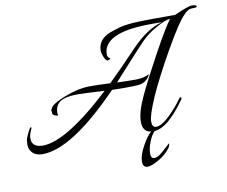

<svg xmlns="http://www.w3.org/2000/svg" viewBox="-81 -679 1136 959"><g transform="rotate(-10 486.5 -199.5)"><path d="M973 -568Q973 -563 959 -563Q945 -563 940 -562Q924 -559 905 -538Q872 -505 801 -380.5Q730 -256 686 -158Q686 -157 685 -155Q649 -72 649 -41.5Q649 -11 669 -11Q696 -11 735.5 -48Q775 -85 807 -130Q812 -138 816.5 -134Q821 -130 815 -122Q801 -103 797 -98Q793 -93 784 -81.5Q775 -70 768 -62.5Q761 -55 750.5 -44.5Q740 -34 731 -26Q692 6 659 8Q642 23 629 56.5Q616 90 616 115.5Q616 141 633 141Q648 141 664.5 128Q681 115 697 100Q713 85 718 81V88L713 101Q681 146 619 172Q604 178 593 178Q569 178 569 147.5Q569 117 593 72.5Q617 28 640 8Q598 2 598 -48Q598 -98 635.5 -177.5Q673 -257 736.5 -373Q800 -489 831 -530Q806 -529 758.5 -502Q711 -475 681 -444Q651 -413 595 -351Q539 -289 515 -263Q575 -261 611.5 -261Q648 -261 679 -276Q673 -260 656.5 -246.5Q640 -233 612.5 -231.5Q585 -230 550 -230Q515 -230 484 -231Q236 25 87 25Q55 25 37.5 8Q20 -9 20 -35Q20 -41 21 -53Q22 -65 34.5 -91Q47 -117 50 -117Q58 -118 53 -109Q40 -80 40 -64Q40 -48 45 -40Q58 -17 96 -17Q215 -17 447 -233Q333 -239 314 -239Q238 -239 213 -214Q195 -196 195 -166Q195 -158 197 -151Q182 -154 176.5 -157Q171 -160 169 -167Q170 -175 168 -179.5Q166 -184 170.5 -190Q175 -196 176.5 -199.5Q178 -203 184.5 -207.5Q191 -212 194.5 -214.5Q198 -217 205.5 -221Q213 -225 217 -226.5Q221 -228 229 -232Q312 -268 379 -268Q420 -268 481 -265Q547 -329 628 -414.5Q709 -500 788 -521H733Q509 -521 490 -426Q489 -419 489 -407.5Q489 -396 501 -389Q506 -386 497 -382Q488 -378 485 -380Q475 -387 468.5 -406Q462 -425 462 -432Q462 -463 479.5 -484Q497 -505 526 -515.5Q555 -526 579 -532.5Q603 -539 642 -542Q697 -545 747 -545H856Q858 -545 857 -544Q930 -577 949 -577Q973 -577 973 -568Z"/></g></svg>

Font: Italianno
Style: Regular
Weight: 400
Designer: Robert E. Leuschke
Foundry: Robert E. Leuschke
Version: Version 1.003